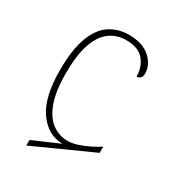

<svg xmlns="http://www.w3.org/2000/svg" viewBox="-153 -636 735 803"><g transform="rotate(30 215.0 -234.0)"><path d="M95 74V47L222 -8Q151 -9 105 -74Q59 -139 59 -269Q59 -369 81.5 -429Q104 -489 144 -515.5Q184 -542 237 -542Q302 -542 338.5 -509.5Q375 -477 375 -434Q375 -421 368 -413.5Q361 -406 350 -406Q350 -453 323 -485Q296 -517 237 -517Q193 -517 159 -492.5Q125 -468 106 -414Q87 -360 87 -270Q87 -184 106.5 -131Q126 -78 159.5 -53.5Q193 -29 234 -29Q257 -29 283.5 -38Q310 -47 335 -59.5Q360 -72 376 -83V-53Z"/></g></svg>

Font: Noto Serif Georgian SemiCondensed Thin
Style: Regular
Weight: 100
Width: 4
Designer: Monotype Design Team, Akaki Razmadze
Foundry: Google LLC
Version: Version 2.003; ttfautohint (v1.8.4.7-5d5b)